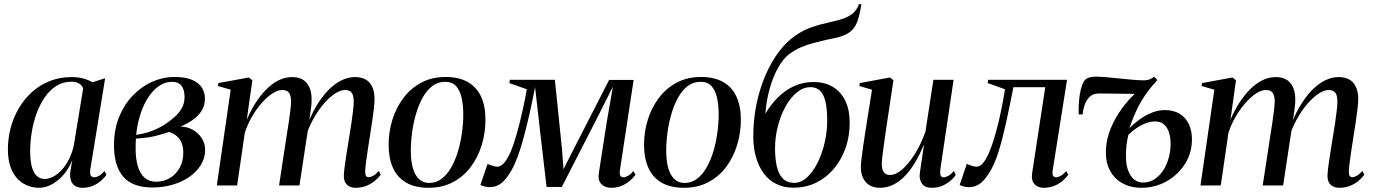

<svg xmlns="http://www.w3.org/2000/svg" viewBox="-20 -882 6528 913"><path d="M409.5 -77Q406.5 -55.5 411.8 -47.2Q417 -39 428.5 -39Q438 -39 451.2 -46.2Q464.5 -53.5 476.5 -69L486.5 -51Q478 -38.5 462 -24Q446 -9.5 423.5 0.8Q401 11 373 11Q338.5 11 324 -10.5Q309.5 -32 314.5 -66.5L324 -122.5Q311.5 -87 287 -56.8Q262.5 -26.5 230.8 -7.8Q199 11 165.5 11Q124 11 90.2 -9.8Q56.5 -30.5 37 -71Q17.5 -111.5 17.5 -171Q17.5 -223 30.5 -273Q43.5 -323 69 -366.5Q94.5 -410 131.5 -443.8Q168.5 -477.5 216.2 -496.5Q264 -515.5 321.5 -515.5Q351 -515.5 375.2 -509Q399.5 -502.5 420 -491L480 -510ZM375.5 -462Q370.5 -475.5 356.5 -484.5Q342.5 -493.5 319.5 -493.5Q279.5 -493.5 248 -473.5Q216.5 -453.5 193 -419.5Q169.5 -385.5 154 -342.8Q138.5 -300 131 -253.8Q123.5 -207.5 123.5 -164Q123.5 -115.5 132.2 -86.2Q141 -57 156.5 -44Q172 -31 192 -31Q212.5 -31 233.8 -42.2Q255 -53.5 274.2 -74.8Q293.5 -96 308.2 -125.5Q323 -155 331 -190.5Z M704 9.5Q658.5 9.5 624.2 -2.8Q590 -15 567.5 -40.2Q545 -65.5 533.5 -103.2Q522 -141 522 -192Q522 -266 546.2 -325.5Q570.5 -385 611.5 -427.8Q652.5 -470.5 703.8 -493.2Q755 -516 808.5 -516Q862.5 -516 894.2 -502Q926 -488 940.2 -464.8Q954.5 -441.5 954.5 -413.5Q954.5 -380.5 939 -355.8Q923.5 -331 897 -312.2Q870.5 -293.5 838.5 -280Q869.5 -280 896 -265.2Q922.5 -250.5 939 -225.5Q955.5 -200.5 955.5 -170Q955.5 -131 935.5 -98.2Q915.5 -65.5 881 -41.2Q846.5 -17 801 -3.8Q755.5 9.5 704 9.5ZM722.5 -18Q759 -18 788 -35.5Q817 -53 834.2 -83.8Q851.5 -114.5 851.5 -154.5Q852 -181.5 844 -201.5Q836 -221.5 820.8 -234.5Q805.5 -247.5 784 -254.5Q774.5 -251.5 760.5 -247Q746.5 -242.5 728.2 -237.8Q710 -233 686.5 -229Q674 -227 659.2 -225.5Q644.5 -224 626.5 -223Q625.5 -213 625.2 -202Q625 -191 625 -174Q625 -127 635.2 -92Q645.5 -57 667 -37.5Q688.5 -18 722.5 -18ZM627.5 -240.5Q656 -244.5 680.2 -252Q704.5 -259.5 724.5 -268.8Q744.5 -278 759.5 -287.5Q783.5 -303 806 -322Q828.5 -341 843 -365Q857.5 -389 857.5 -420Q857.5 -456 842.8 -474.5Q828 -493 797.5 -493Q765.5 -493 737 -473.8Q708.5 -454.5 685.8 -420.2Q663 -386 648 -340Q633 -294 627.5 -240.5Z M1180 -500.5 1153.5 -312.5Q1171 -354 1194.2 -390.8Q1217.5 -427.5 1245.2 -455.8Q1273 -484 1304.2 -499.8Q1335.5 -515.5 1369.5 -515.5Q1402.5 -515.5 1423.5 -501Q1444.5 -486.5 1454 -460Q1463.5 -433.5 1461.5 -396.5Q1461.5 -388 1459.2 -371Q1457 -354 1454 -332.2Q1451 -310.5 1447.5 -286.5L1436.5 -273Q1456 -329.5 1482.2 -374.2Q1508.5 -419 1538.5 -450.5Q1568.5 -482 1601.5 -498.8Q1634.5 -515.5 1667.5 -515.5Q1715 -515.5 1738 -487.8Q1761 -460 1761 -412.5Q1761 -393 1757.8 -364.2Q1754.5 -335.5 1749.2 -301.5Q1744 -267.5 1738.5 -232Q1733.5 -199.5 1728.5 -167Q1723.5 -134.5 1720.2 -108.5Q1717 -82.5 1716.5 -68Q1716.5 -52.5 1720.2 -46Q1724 -39.5 1733 -39.5Q1742.5 -39.5 1754.8 -46.2Q1767 -53 1781 -69.5L1790.5 -51.5Q1779.5 -36 1762.2 -21.8Q1745 -7.5 1722 1.8Q1699 11 1670 11Q1655.5 11 1642.8 5.2Q1630 -0.5 1622.5 -13Q1615 -25.5 1615 -46.5Q1615 -59 1618.8 -88.8Q1622.5 -118.5 1628.5 -155.8Q1634.5 -193 1640.5 -230Q1646.5 -265 1651.2 -297.5Q1656 -330 1659 -356.5Q1662 -383 1662 -398.5Q1662 -426.5 1653 -440.2Q1644 -454 1620 -454Q1599.5 -454 1573.5 -437.2Q1547.5 -420.5 1520.2 -389.2Q1493 -358 1468.8 -314Q1444.5 -270 1428 -216L1447.5 -287.5Q1445.5 -273 1443.5 -258.8Q1441.5 -244.5 1439 -230.2Q1436.5 -216 1434.5 -201.5L1404 0H1307L1342 -230Q1348 -265 1352.8 -298.2Q1357.5 -331.5 1360.8 -358Q1364 -384.5 1364 -398.5Q1364 -426.5 1354.8 -440.2Q1345.5 -454 1321.5 -454Q1300.5 -454 1275 -437.2Q1249.5 -420.5 1224.2 -391.8Q1199 -363 1177.8 -326.2Q1156.5 -289.5 1144 -250L1107.5 0H1011L1077 -455.5L1016 -473L1018.5 -487L1163 -513.5Z M2098.5 -516Q2162.5 -516 2204.8 -491.8Q2247 -467.5 2267.8 -422Q2288.5 -376.5 2288.5 -312.5Q2288.5 -251.5 2271 -193.5Q2253.5 -135.5 2219.2 -89.2Q2185 -43 2134.2 -16Q2083.5 11 2018 11Q1953 11 1910.8 -14Q1868.5 -39 1848.2 -84.8Q1828 -130.5 1828 -193Q1828 -255 1846 -313Q1864 -371 1899 -417Q1934 -463 1984.2 -489.5Q2034.5 -516 2098.5 -516ZM2096.5 -493Q2062.5 -493 2036 -473Q2009.5 -453 1990.2 -418.5Q1971 -384 1958.5 -341.5Q1946 -299 1939.8 -253.2Q1933.5 -207.5 1933.5 -165Q1933.5 -114.5 1944 -80.2Q1954.5 -46 1974 -29Q1993.5 -12 2020.5 -12Q2054 -12 2080.5 -32.2Q2107 -52.5 2126.2 -86.8Q2145.5 -121 2158 -163.2Q2170.5 -205.5 2176.8 -250.5Q2183 -295.5 2183 -337.5Q2183 -379 2175.8 -414.2Q2168.5 -449.5 2150 -471.2Q2131.5 -493 2096.5 -493Z M2885.5 11Q2857 11 2839.2 -7Q2821.5 -25 2828 -62L2865 -300.5L2894.5 -470L2819 -320L2651.5 7H2579L2542 -312L2524.5 -467.5Q2511 -398.5 2497.5 -339Q2484 -279.5 2470.5 -229.5Q2457 -179.5 2442.8 -140.2Q2428.5 -101 2412.5 -72.5Q2390 -33 2365.8 -12.5Q2341.5 8 2308 8Q2300 8 2290.5 6Q2281 4 2273.8 1.5Q2266.5 -1 2264.5 -3L2298.5 -102.5Q2302 -101 2310 -97.8Q2318 -94.5 2327.8 -92Q2337.5 -89.5 2345 -89.5Q2352 -89.5 2358.2 -92.5Q2364.5 -95.5 2371 -101.2Q2377.5 -107 2384 -116Q2390.5 -125 2397 -137Q2409.5 -159 2422.5 -198Q2435.5 -237 2447.5 -283.8Q2459.5 -330.5 2469.2 -376.2Q2479 -422 2485 -457.5L2402 -487L2405 -502.5H2618.5L2652.5 -172L2659.5 -77.5L2707.5 -172L2876.5 -502H2993L2927.5 -70.5Q2926 -58.5 2927.8 -51.5Q2929.5 -44.5 2934 -41.8Q2938.5 -39 2943.5 -39Q2953 -39 2965.5 -45.5Q2978 -52 2992 -68.5L3002 -51Q2990.5 -35.5 2973.8 -21.2Q2957 -7 2935 2Q2913 11 2885.5 11Z M3313 -516Q3377 -516 3419.2 -491.8Q3461.5 -467.5 3482.2 -422Q3503 -376.5 3503 -312.5Q3503 -251.5 3485.5 -193.5Q3468 -135.5 3433.8 -89.2Q3399.5 -43 3348.8 -16Q3298 11 3232.5 11Q3167.5 11 3125.2 -14Q3083 -39 3062.8 -84.8Q3042.5 -130.5 3042.5 -193Q3042.5 -255 3060.5 -313Q3078.5 -371 3113.5 -417Q3148.5 -463 3198.8 -489.5Q3249 -516 3313 -516ZM3311 -493Q3277 -493 3250.5 -473Q3224 -453 3204.8 -418.5Q3185.5 -384 3173 -341.5Q3160.5 -299 3154.2 -253.2Q3148 -207.5 3148 -165Q3148 -114.5 3158.5 -80.2Q3169 -46 3188.5 -29Q3208 -12 3235 -12Q3268.5 -12 3295 -32.2Q3321.5 -52.5 3340.8 -86.8Q3360 -121 3372.5 -163.2Q3385 -205.5 3391.2 -250.5Q3397.5 -295.5 3397.5 -337.5Q3397.5 -379 3390.2 -414.2Q3383 -449.5 3364.5 -471.2Q3346 -493 3311 -493Z M4076 -862 4074 -849Q4066.5 -804.5 4054.8 -774.8Q4043 -745 4018.8 -727.8Q3994.5 -710.5 3949.5 -701Q3940.5 -699 3929.5 -696.8Q3918.5 -694.5 3906.5 -692Q3881 -685.5 3851.2 -678.2Q3821.5 -671 3791 -658.2Q3760.5 -645.5 3731.5 -623.5Q3704.5 -603 3680.8 -561.2Q3657 -519.5 3640.8 -463Q3624.5 -406.5 3619.5 -341.5Q3646.5 -387 3681.5 -421Q3716.5 -455 3758.5 -473.5Q3800.5 -492 3847.5 -492Q3902.5 -492 3941 -468.5Q3979.5 -445 4000 -401.8Q4020.5 -358.5 4020.5 -298.5Q4020.5 -234 4000.8 -178Q3981 -122 3945.2 -79.5Q3909.5 -37 3860.5 -13.2Q3811.5 10.5 3752.5 10.5Q3706.5 10.5 3670.8 -7.5Q3635 -25.5 3611 -58.5Q3587 -91.5 3574.5 -135.8Q3562 -180 3562 -232.5Q3562 -312.5 3577.2 -386.5Q3592.5 -460.5 3619.8 -523.8Q3647 -587 3683.5 -635.5Q3720 -684 3762.5 -713Q3799.5 -738.5 3837.2 -751.8Q3875 -765 3910.5 -772.8Q3946 -780.5 3976 -789Q4006 -797.5 4028.2 -812.8Q4050.5 -828 4062 -856L4064 -862ZM3833.5 -467.5Q3800 -467.5 3769.8 -443Q3739.5 -418.5 3716 -376.5Q3692.5 -334.5 3679 -282.5Q3665.5 -230.5 3665.5 -176Q3665.5 -131 3673.2 -93.8Q3681 -56.5 3701.2 -34.5Q3721.5 -12.5 3756.5 -12.5Q3789 -12.5 3817.5 -38.5Q3846 -64.5 3867.5 -107.5Q3889 -150.5 3901.2 -203.2Q3913.5 -256 3913.5 -310Q3913.5 -389.5 3895 -428.5Q3876.5 -467.5 3833.5 -467.5Z M4165 11Q4134.5 11 4114.2 -1.5Q4094 -14 4083.8 -36.2Q4073.5 -58.5 4073.5 -88Q4073.5 -100 4076.5 -125.8Q4079.5 -151.5 4083.8 -181.5Q4088 -211.5 4092 -236.8Q4096 -262 4097.5 -272L4126.5 -455.5L4066.5 -473L4068.5 -487L4211.5 -513.5L4228.5 -500.5L4194.5 -274.5Q4192.5 -258.5 4188.8 -233.5Q4185 -208.5 4181.5 -182.5Q4178 -156.5 4175.5 -135Q4173 -113.5 4173 -104.5Q4173 -86.5 4177 -74.5Q4181 -62.5 4189.8 -56.2Q4198.5 -50 4213 -50Q4240.5 -50 4271 -77Q4301.5 -104 4330.5 -150.2Q4359.5 -196.5 4380.5 -255L4418.5 -502.5H4514.5L4451.5 -76.5Q4449 -59.5 4452.5 -49.2Q4456 -39 4467.5 -39Q4477 -39 4490 -46.2Q4503 -53.5 4515.5 -69L4525 -51Q4515 -35 4498 -21Q4481 -7 4459.5 2Q4438 11 4413 11Q4377.5 11 4365.2 -7.2Q4353 -25.5 4353 -46.5Q4353 -51 4355.2 -67.8Q4357.5 -84.5 4361 -107.2Q4364.5 -130 4367.8 -152.8Q4371 -175.5 4373.5 -192H4372.5Q4355 -150 4333.5 -113Q4312 -76 4286 -48.2Q4260 -20.5 4229.8 -4.8Q4199.5 11 4165 11Z M4985.5 -70.5Q4983 -52 4988.2 -45.5Q4993.5 -39 5001.5 -39Q5011 -39 5023.5 -45.5Q5036 -52 5050 -68.5L5060 -51Q5048.5 -35.5 5031.8 -21.2Q5015 -7 4992.8 2Q4970.5 11 4943.5 11Q4914.5 11 4898.5 -7.2Q4882.5 -25.5 4888.5 -62L4950.5 -467.5H4799Q4781 -376 4764.5 -300.5Q4748 -225 4730.5 -167.8Q4713 -110.5 4691.5 -72.5Q4669 -33 4644.8 -12.5Q4620.5 8 4586.5 8Q4575 8 4560.8 4.2Q4546.5 0.5 4543.5 -3L4577.5 -102.5Q4581 -101 4589 -97.8Q4597 -94.5 4606.5 -92Q4616 -89.5 4623.5 -89.5Q4642 -89.5 4657.2 -110Q4672.5 -130.5 4685 -160.5Q4697.5 -190.5 4706.5 -221.5Q4715.5 -252.5 4721.5 -274Q4730 -306.5 4737 -340Q4744 -373.5 4749.8 -403.8Q4755.5 -434 4759 -457.5L4676.5 -487L4679 -502.5H5054Z M5128 -338H5109.5Q5108.5 -355 5109.5 -380.2Q5110.5 -405.5 5114.5 -431.8Q5118.5 -458 5126.2 -478.5Q5134 -499 5146 -507.5Q5154.5 -513 5166.5 -515.2Q5178.5 -517.5 5192.5 -517.5Q5211 -517.5 5240 -515Q5269 -512.5 5302 -509Q5335 -505.5 5366 -502.8Q5397 -500 5421 -500Q5434.5 -500 5446.2 -504.5Q5458 -509 5467.5 -516.5Q5470 -515.5 5473.2 -512.5Q5476.5 -509.5 5479.5 -506Q5482.5 -502.5 5482.5 -500Q5439 -454 5407.2 -400.8Q5375.5 -347.5 5351 -273Q5373 -295 5399.8 -314.5Q5426.5 -334 5457 -346.2Q5487.5 -358.5 5519 -358.5Q5561 -358.5 5589.8 -340.8Q5618.5 -323 5633.2 -291.8Q5648 -260.5 5648 -218.5Q5648 -169 5628.5 -127.5Q5609 -86 5575.5 -54.8Q5542 -23.5 5499 -6.2Q5456 11 5408.5 11Q5354.5 11 5313 -13.2Q5271.5 -37.5 5251.8 -84.5Q5232 -131.5 5242 -200.5Q5248.5 -246.5 5272 -294.5Q5295.5 -342.5 5329.2 -384.8Q5363 -427 5399 -456L5394.5 -435Q5379.5 -435.5 5359 -435.8Q5338.5 -436 5316 -436.2Q5293.5 -436.5 5272.5 -436.8Q5251.5 -437 5235.2 -437.2Q5219 -437.5 5211 -437.5Q5184 -437.5 5170.5 -428.5Q5157 -419.5 5146.5 -402.5Q5139 -390 5134 -371Q5129 -352 5128 -338ZM5415.5 -14Q5445.5 -14 5469.5 -29.5Q5493.5 -45 5510.8 -71Q5528 -97 5537.2 -130.2Q5546.5 -163.5 5546.5 -199Q5546.5 -227.5 5539 -251.5Q5531.5 -275.5 5515.2 -290Q5499 -304.5 5473 -304.5Q5449.5 -304.5 5426 -295Q5402.5 -285.5 5381.8 -271Q5361 -256.5 5345.5 -240.5Q5339.5 -216.5 5336.2 -186.5Q5333 -156.5 5334.5 -127Q5335.5 -93.5 5345.8 -68Q5356 -42.5 5373.5 -28.2Q5391 -14 5415.5 -14Z M5857.5 -500.5 5831 -312.5Q5848.5 -354 5871.8 -390.8Q5895 -427.5 5922.8 -455.8Q5950.5 -484 5981.8 -499.8Q6013 -515.5 6047 -515.5Q6080 -515.5 6101 -501Q6122 -486.5 6131.5 -460Q6141 -433.5 6139 -396.5Q6139 -388 6136.8 -371Q6134.5 -354 6131.5 -332.2Q6128.5 -310.5 6125 -286.5L6114 -273Q6133.5 -329.5 6159.8 -374.2Q6186 -419 6216 -450.5Q6246 -482 6279 -498.8Q6312 -515.5 6345 -515.5Q6392.5 -515.5 6415.5 -487.8Q6438.5 -460 6438.5 -412.5Q6438.5 -393 6435.2 -364.2Q6432 -335.5 6426.8 -301.5Q6421.5 -267.5 6416 -232Q6411 -199.5 6406 -167Q6401 -134.5 6397.8 -108.5Q6394.5 -82.5 6394 -68Q6394 -52.5 6397.8 -46Q6401.5 -39.5 6410.5 -39.5Q6420 -39.5 6432.2 -46.2Q6444.5 -53 6458.5 -69.5L6468 -51.5Q6457 -36 6439.8 -21.8Q6422.5 -7.5 6399.5 1.8Q6376.5 11 6347.5 11Q6333 11 6320.2 5.2Q6307.5 -0.5 6300 -13Q6292.5 -25.5 6292.5 -46.5Q6292.5 -59 6296.2 -88.8Q6300 -118.5 6306 -155.8Q6312 -193 6318 -230Q6324 -265 6328.8 -297.5Q6333.5 -330 6336.5 -356.5Q6339.5 -383 6339.5 -398.5Q6339.5 -426.5 6330.5 -440.2Q6321.5 -454 6297.5 -454Q6277 -454 6251 -437.2Q6225 -420.5 6197.8 -389.2Q6170.5 -358 6146.2 -314Q6122 -270 6105.5 -216L6125 -287.5Q6123 -273 6121 -258.8Q6119 -244.5 6116.5 -230.2Q6114 -216 6112 -201.5L6081.5 0H5984.5L6019.5 -230Q6025.5 -265 6030.2 -298.2Q6035 -331.5 6038.2 -358Q6041.5 -384.5 6041.5 -398.5Q6041.5 -426.5 6032.2 -440.2Q6023 -454 5999 -454Q5978 -454 5952.5 -437.2Q5927 -420.5 5901.8 -391.8Q5876.5 -363 5855.2 -326.2Q5834 -289.5 5821.5 -250L5785 0H5688.5L5754.5 -455.5L5693.5 -473L5696 -487L5840.5 -513.5Z"/></svg>

Font: Merriweather 144pt
Style: Italic
Weight: 400
Italic angle: -7.8°
Version: Version 2.101